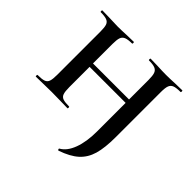

<svg xmlns="http://www.w3.org/2000/svg" viewBox="-166 -622 957 957"><g transform="rotate(45 312.0 -143.5)"><path d="M368 171Q403 152 422 101Q441 50 441 -22V-385Q441 -415 436 -429.5Q431 -444 417 -450Q403 -456 374 -456Q371 -456 371 -462Q371 -468 374 -468L420 -467Q460 -465 485 -465Q509 -465 549 -467L596 -468Q599 -468 599 -462Q599 -456 596 -456Q566 -456 552 -450.5Q538 -445 532.5 -431Q527 -417 527 -387V-69Q527 7 513.5 53.5Q500 100 467 130Q434 160 373 181Q370 182 368 177.5Q366 173 368 171ZM32 -12Q62 -12 76.5 -17Q91 -22 96 -36.5Q101 -51 101 -81V-387Q101 -417 96 -431Q91 -445 76.5 -450.5Q62 -456 33 -456Q31 -456 31 -462Q31 -468 33 -468L81 -467Q121 -465 143 -465Q169 -465 209 -467L255 -468Q257 -468 257 -462Q257 -456 255 -456Q226 -456 211.5 -450Q197 -444 192 -429.5Q187 -415 187 -385V-81Q187 -51 192 -36.5Q197 -22 211 -17Q225 -12 255 -12Q257 -12 257 -6Q257 0 255 0Q225 0 208 -1L143 -2L81 -1Q63 0 32 0Q30 0 30 -6Q30 -12 32 -12ZM141 -248H480V-224H141Z"/></g></svg>

Font: Cormorant SC SemiBold
Style: Regular
Weight: 600
Designer: Christian Thalmann (Catharsis Fonts)
Foundry: Catharsis Fonts
Version: Version 4.000